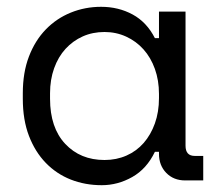

<svg xmlns="http://www.w3.org/2000/svg" viewBox="-20 -530 652 564"><path d="M447 -84H435Q411 -34 368.5 -10Q326 14 279 14Q230 14 188 -2.5Q146 -19 114.5 -51.5Q83 -84 65 -131Q47 -178 47 -240V-256Q47 -317 65 -364Q83 -411 114.5 -443.5Q146 -476 188 -493Q230 -510 277 -510Q328 -510 369.5 -487.5Q411 -465 435 -418H447V-496H525V-102Q525 -72 552 -72H577V0H524Q490 0 468.5 -22Q447 -44 447 -78ZM287 -60Q322 -60 351.5 -73Q381 -86 402 -110Q423 -134 435 -167.5Q447 -201 447 -242V-254Q447 -294 435 -327.5Q423 -361 401.5 -385Q380 -409 350.5 -422.5Q321 -436 287 -436Q252 -436 223 -423Q194 -410 172.5 -386.5Q151 -363 139 -329.5Q127 -296 127 -256V-240Q127 -155 171.5 -107.5Q216 -60 287 -60Z"/></svg>

Font: Space Mono
Style: Regular
Weight: 400
Monospace: yes
Designer: Colophon Foundry / Benjamin Critton
Foundry: Colophon Foundry
Version: Version 1.000;PS 1.003;hotconv 1.0.81;makeotf.lib2.5.63406